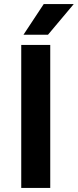

<svg xmlns="http://www.w3.org/2000/svg" viewBox="-20 -920 381 940"><path d="M84 -700H226V0H84ZM194 -900H341L215 -750H95Z"/></svg>

Font: Golos UI
Style: Bold
Weight: 700
Designer: A.Korolkova, Vitaly Kuzmin
Foundry: ParaType Ltd
Version: Version 2.000